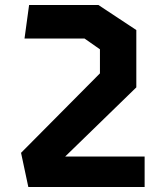

<svg xmlns="http://www.w3.org/2000/svg" viewBox="-20 -750 660 770"><path d="M64.4 -137.1 380.8 -455.8V-552.2L319.1 -595.4H78.3L96.7 -730H374.6L526.7 -629.5V-399.6L174.4 -57.1L172.3 -122.1H560V0H93.6Z"/></svg>

Font: Monaspace Krypton Var ExLight
Style: Regular
Weight: 200
Designer: Riley Cran and the Lettermatic Team
Version: Version 1.200 (Monaspace Krypton Var)